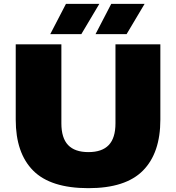

<svg xmlns="http://www.w3.org/2000/svg" viewBox="-20 -971 918 1001"><path d="M62 -347V-740H300V-328Q300 -251.5 335 -214.8Q370 -178 441 -178Q512 -178 547 -214.8Q582 -251.5 582 -328V-740H816V-347Q816 -173.5 725.5 -81.8Q635 10 441 10Q244 10 153 -81.5Q62 -173 62 -347ZM242 -793 324 -951H498L404 -793ZM478 -793 560 -951H734L640 -793Z"/></svg>

Font: Encode Sans Expanded Black
Style: Regular
Weight: 900
Width: 7
Designer: Multiple Designers
Foundry: Impallari Type
Version: Version 2.000